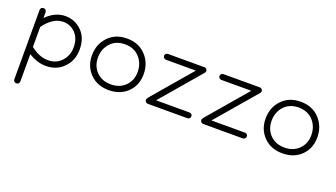

<svg xmlns="http://www.w3.org/2000/svg" viewBox="-56 -820 2521 1439"><g transform="rotate(20 1205.0 -100.0)"><path d="M78 177V-377Q78 -387 85 -393.5Q92 -400 102 -400Q112 -400 119 -393.5Q126 -387 126 -377V-330Q196 -400 277 -400Q353 -400 407.5 -347Q462 -294 462 -200Q462 -113 406 -55.5Q350 2 264 2Q197 2 126 -41V177Q126 187 119 193.5Q112 200 102 200Q92 200 85 193.5Q78 187 78 177ZM277 -354Q196 -354 126 -259V-99Q196 -44 264 -44Q330 -44 372 -89Q414 -134 414 -200Q414 -271 374.5 -312.5Q335 -354 277 -354Z M769 11Q677 11 620 -47Q563 -105 563 -192Q563 -280 619.5 -340Q676 -400 769 -400Q862 -400 919 -339.5Q976 -279 976 -190Q976 -103 919 -46Q862 11 769 11ZM928 -190Q928 -260 884.5 -307Q841 -354 769 -354Q697 -354 654 -307Q611 -260 611 -192Q611 -124 654.5 -79.5Q698 -35 769 -35Q840 -35 884 -79Q928 -123 928 -190Z M1397 7H1081Q1071 7 1064 0Q1057 -7 1057 -17Q1057 -27 1065 -33Q1066 -37 1069 -40L1334 -350H1096Q1086 -350 1079 -357Q1072 -364 1072 -373Q1072 -383 1079 -389.5Q1086 -396 1096 -396H1380Q1390 -398 1400 -391Q1417 -376 1403 -358L1130 -39H1397Q1407 -39 1413.5 -32.5Q1420 -26 1420 -17Q1420 -7 1413.5 0Q1407 7 1397 7Z M1839 7H1523Q1513 7 1506 0Q1499 -7 1499 -17Q1499 -27 1507 -33Q1508 -37 1511 -40L1776 -350H1538Q1528 -350 1521 -357Q1514 -364 1514 -373Q1514 -383 1521 -389.5Q1528 -396 1538 -396H1822Q1832 -398 1842 -391Q1859 -376 1845 -358L1572 -39H1839Q1849 -39 1855.5 -32.5Q1862 -26 1862 -17Q1862 -7 1855.5 0Q1849 7 1839 7Z M2154 11Q2062 11 2005 -47Q1948 -105 1948 -192Q1948 -280 2004.5 -340Q2061 -400 2154 -400Q2247 -400 2304 -339.5Q2361 -279 2361 -190Q2361 -103 2304 -46Q2247 11 2154 11ZM2313 -190Q2313 -260 2269.5 -307Q2226 -354 2154 -354Q2082 -354 2039 -307Q1996 -260 1996 -192Q1996 -124 2039.5 -79.5Q2083 -35 2154 -35Q2225 -35 2269 -79Q2313 -123 2313 -190Z"/></g></svg>

Font: Hoogli
Style: Regular
Weight: 400
Designer: Anand Singh Naorem
Foundry: Brand New Type
Version: Version 1.00 b007